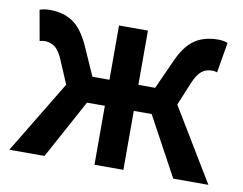

<svg xmlns="http://www.w3.org/2000/svg" viewBox="-61 -585 845 667"><g transform="rotate(10 361.0 -251.5)"><path d="M9.8 0 165 -256.8 131.8 -335Q118.2 -368.7 102.3 -380.9Q86.4 -393.1 65.9 -393.1Q56.6 -393.1 47.9 -390.1L28.8 -497.1Q43.5 -502.9 64 -502.9Q113.3 -502.9 146.7 -480Q180.2 -457 206.1 -398.9L250 -299.8H310.1V-491.2H412.1V-299.8H471.2L516.1 -398.9Q541.5 -457 575.2 -480Q608.9 -502.9 658.2 -502.9Q677.2 -502.9 691.9 -497.1L673.8 -390.1Q665 -393.1 655.8 -393.1Q634.8 -393.1 619.4 -381.1Q604 -369.1 589.8 -335L557.1 -255.9L711.9 0H587.9L475.1 -208H412.1V0H310.1V-208H247.1L133.8 0Z"/></g></svg>

Font: Toshiba Sans Medium
Style: Regular
Weight: 500
Designer: Paul D. Hunt
Foundry: Toshiba Corporation
Version: Version 2.020;PS 2.0;hotconv 1.0.86;makeotf.lib2.5.63406